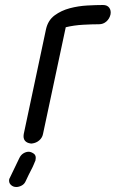

<svg xmlns="http://www.w3.org/2000/svg" viewBox="-20 -574 463 768"><path d="M152 -38Q149 -23 137 -12.5Q125 -2 108 0H103Q87 -2 79.5 -11.5Q72 -21 75 -38L164 -457Q172 -493 198.5 -512.5Q225 -532 259 -541Q293 -550 329 -552Q365 -554 392 -554Q409 -554 417 -543Q425 -532 422 -516Q418 -499 405.5 -488Q393 -477 376 -477Q349 -477 312.5 -475Q276 -473 243 -465ZM19 138Q19 139 18 140Q17 141 17 142Q14 156 23 165Q32 174 45 174Q56 174 67 168Q78 162 83 150Q96 122 104 107Q112 92 115 84L120 72Q122 69 122 66Q126 48 115 40.5Q104 33 95 33Q84 33 73.5 39.5Q63 46 57 59Z"/></svg>

Font: VDS Compensated
Style: Light Italic
Weight: 300
Italic angle: -12°
Designer: artmaker
Foundry: artmaker
Version: Version 1.000 2012 initial release